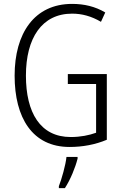

<svg xmlns="http://www.w3.org/2000/svg" viewBox="-20 -744 630 985"><path d="M328 -364V-313H473V-63C437 -50 393 -41 343 -41C186 -41 113 -167 113 -356C113 -549 195 -674 350 -674C400 -674 449 -661 498 -632L520 -680C468 -711 411 -724 350 -724C156 -724 55 -573 55 -356C55 -140 146 10 337 10C403 10 469 -2 528 -27V-364ZM378 70V61H321C317 102 296 176 282 211V221H313C341 178 366 117 378 70Z"/></svg>

Font: Noto Sans Thai Looped Condensed Light
Style: Regular
Weight: 300
Width: 3
Designer: Sasikarn Vongin, Ben Mitchell
Foundry: The Fontpad Ltd
Version: Version 1.001